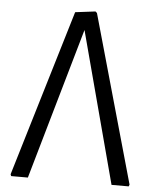

<svg xmlns="http://www.w3.org/2000/svg" viewBox="-53 -800 683 846"><g transform="rotate(5 288.0 -377.5)"><path d="M335 -755 342 -749 551 -8 548 0H472L285 -703L305 -708L102 0H28L25 -8L246 -744Z"/></g></svg>

Font: Fustat
Style: Regular
Weight: 400
Designer: Mohamed Gaber, Khaled Hosny, Laura Garcia Mut
Foundry: Kief Type Foundry, Alif Type Foundry, Hard Type Foundry
Version: Version 1.007